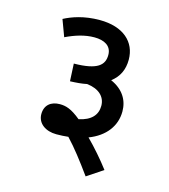

<svg xmlns="http://www.w3.org/2000/svg" viewBox="-106 -717 768 870"><g transform="rotate(15 278.5 -281.5)"><path d="M90 -593 119 -515C163 -536 207 -550 252 -550C298 -550 333 -532 333 -489C333 -442 304 -412 192 -411L196 -329C225 -330 251 -332 274 -337C330 -331 362 -301 362 -258C362 -215 335 -185 278 -173C233 -210 207 -217 179 -217C137 -217 109 -194 109 -152C109 -108 148 -81 198 -81C218 -81 236 -82 254 -84C292 -44 332 8 376 69L451 19C420 -22 381 -67 343 -105C419 -134 461 -190 461 -258C461 -311 434 -356 375 -382C411 -409 428 -446 428 -492C428 -575 366 -632 255 -632C181 -632 126 -612 90 -593Z"/></g></svg>

Font: Noto Sans Devanagari UI Medium
Style: Regular
Weight: 500
Designer: Jelle Bosma - Monotype Design Team
Foundry: Monotype Imaging Inc.
Version: Version 2.004